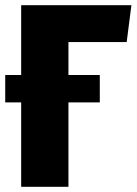

<svg xmlns="http://www.w3.org/2000/svg" viewBox="-27 -715 523 735"><path d="M458 -554H235V-428H355V-323H235V0H54V-323H-7V-428H54V-695H476Z"/></svg>

Font: Fira Sans Condensed ExtraBold
Style: Regular
Weight: 800
Width: 3
Designer: Carrois Corporate & Edenspiekermann AG
Foundry: Carrois Corporate GbR & Edenspiekermann AG
Version: Version 4.203